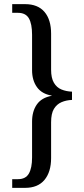

<svg xmlns="http://www.w3.org/2000/svg" viewBox="-20 -780 407 928"><path d="M39 128V86H67Q104 86 119.5 59Q135 32 135 -19V-192Q135 -242 158 -275Q181 -308 230 -317V-318Q182 -326 158.5 -359Q135 -392 135 -441V-612Q135 -665 119.5 -691.5Q104 -718 67 -718H39V-760H101Q163 -760 195 -722.5Q227 -685 227 -617V-443Q227 -403 240.5 -380Q254 -357 277 -347.5Q300 -338 328 -337V-297Q300 -296 277 -286Q254 -276 240.5 -253.5Q227 -231 227 -189V-16Q227 51 195 89.5Q163 128 101 128Z"/></svg>

Font: Noto Serif Condensed
Style: Regular
Weight: 400
Width: 3
Designer: Monotype Design Team
Foundry: Monotype Imaging Inc.
Version: Version 2.015